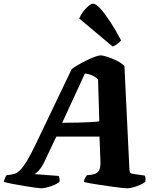

<svg xmlns="http://www.w3.org/2000/svg" viewBox="-66 -1020 846 1040"><path d="M157 0Q150 0 124.5 -3.5Q99 -7 65.5 -12.5Q32 -18 1.5 -24Q-29 -30 -46 -35Q-43 -46 -38.5 -56.5Q-34 -67 -30 -71L-7 -74Q4 -76 15.5 -79.5Q27 -83 42.5 -98Q58 -113 79 -147Q100 -181 129 -242L322 -645Q332 -654 353.5 -666.5Q375 -679 400 -691.5Q425 -704 446.5 -712Q468 -720 478 -720Q491 -720 516 -712Q541 -704 567 -691Q593 -678 608 -662L635 -103Q636 -87 640 -83.5Q644 -80 655 -78L718 -69Q720 -66 721.5 -58Q723 -50 721 -35Q711 -27 692.5 -18.5Q674 -10 655 -5Q636 0 623 0Q616 0 592.5 -2.5Q569 -5 538 -9.5Q507 -14 475.5 -18.5Q444 -23 420 -27.5Q396 -32 388 -35Q391 -49 395.5 -57Q400 -65 405 -71L425 -73Q444 -75 456 -82Q468 -89 473.5 -104Q479 -119 478 -147L473 -280H239L174 -143Q161 -115 144.5 -97Q128 -79 120 -77L252 -67Q255 -61 256.5 -52Q258 -43 256 -35Q248 -27 228.5 -18.5Q209 -10 188.5 -5Q168 0 157 0ZM271 -355Q321 -355 359 -356Q397 -357 425 -358.5Q453 -360 472 -363L465 -590Q451 -604 432.5 -612Q414 -620 394 -622ZM544 -768 363 -920Q372 -941 386.5 -959.5Q401 -978 415 -989Q429 -1000 438 -1000Q453 -1000 476.5 -974.5Q500 -949 529.5 -904.5Q559 -860 590 -801Q584 -794 571.5 -783.5Q559 -773 544 -768Z"/></svg>

Font: Texturina 12pt Black
Style: Italic
Weight: 900
Italic angle: -11°
Designer: Guillermo Torres Carreño
Foundry: Omnibus-Type
Version: Version 1.002